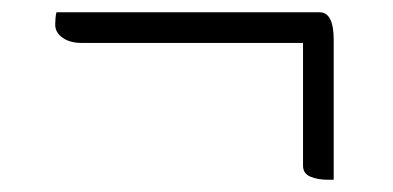

<svg xmlns="http://www.w3.org/2000/svg" viewBox="-20 -430 640 313"><path d="M72 -410H501Q524 -410 524 -365V-137H514Q498 -137 486 -142Q474 -147 474 -160V-360H113Q94 -360 82 -368.5Q70 -377 70 -390Q70 -395 70.5 -400.5Q71 -406 72 -410Z"/></svg>

Font: Recursive Sn Csl St Lt
Style: Regular
Weight: 300
Version: Version 1.079;hotconv 1.0.112;makeotfexe 2.5.65598; ttfautoh